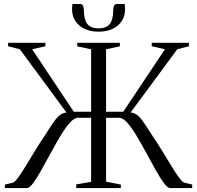

<svg xmlns="http://www.w3.org/2000/svg" viewBox="-20 -962 1008 982"><path d="M5 0V-18L45 -27.5Q55.5 -30 72.2 -53Q89 -76 110.8 -111.5Q132.5 -147 157 -187.5Q181.5 -228 207 -265.5Q225.5 -293 242.2 -320Q259 -347 277.8 -366Q296.5 -385 320 -386.5L81.5 -710L21.5 -725.5V-743H212V-725.5L144.5 -710L357.5 -390.5H446V-710L375 -725V-743H593V-725L522.5 -710V-390.5H610.5L823.5 -710L756 -725.5V-743H946.5V-725.5L886.5 -710L648 -386.5Q672 -385 690.5 -366Q709 -347 725.8 -320Q742.5 -293 761 -265.5Q786.5 -228 811.2 -187.5Q836 -147 857.5 -111.5Q879 -76 896.2 -53Q913.5 -30 924 -27.5L963 -18V0H850Q837 0 818 -26Q799 -52 776 -93Q753 -134 728.2 -179.8Q703.5 -225.5 679 -266.5Q654.5 -307.5 631.8 -333.5Q609 -359.5 590 -359.5H522.5V-33L598 -18V0H370V-19L446 -32V-359.5H378Q359.5 -359.5 336.5 -333.5Q313.5 -307.5 289 -266.5Q264.5 -225.5 239.8 -179.8Q215 -134 192 -93Q169 -52 150 -26Q131 0 118 0ZM390 -941.5Q400.5 -941.5 404.8 -932.2Q409 -923 409 -908.5Q409 -863.5 426 -840.2Q443 -817 484 -817Q525.5 -817 542.2 -840.2Q559 -863.5 559 -908.5Q559 -923 563.2 -932.2Q567.5 -941.5 578 -941.5H617.5Q618.5 -935 619 -928.2Q619.5 -921.5 619.5 -914.5Q619.5 -881 603.2 -855.2Q587 -829.5 556.5 -814.8Q526 -800 484 -800Q442 -800 411.8 -814.8Q381.5 -829.5 365 -855.2Q348.5 -881 348.5 -914.5Q348.5 -921.5 349 -928.2Q349.5 -935 350.5 -941.5Z"/></svg>

Font: Merriweather 144pt Light
Style: Regular
Weight: 300
Version: Version 2.100